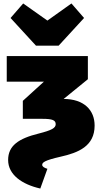

<svg xmlns="http://www.w3.org/2000/svg" viewBox="-20 -860 586 1110"><path d="M393 -840 254 -741 114 -840 41 -756 188 -596H319L466 -756ZM213 230 254 116C235 110 224 103 224 93C224 79 238 67 330 46C433 23 527 -15 527 -134C527 -224 465 -288 347 -288H348L488 -402V-536H19V-388H234L112 -277V-173H226C283 -173 302 -165 302 -142C302 -120 279 -107 204 -88C86 -59 27 -17 27 65C27 150 107 206 213 230Z"/></svg>

Font: Fira Sans Ultra
Style: Regular
Weight: 950
Designer: Carrois Corporate & Edenspiekermann AG
Foundry: Carrois Corporate GbR & Edenspiekermann AG
Version: Version 4.203;PS 004.203;hotconv 1.0.88;makeotf.lib2.5.64775